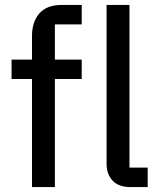

<svg xmlns="http://www.w3.org/2000/svg" viewBox="-20 -760 649 780"><path d="M110 -439H27V-518H110V-614Q110 -671 140 -705.5Q170 -740 231 -740H312V-661H203V-518H312V-439H203V0H110ZM510 0Q462 0 437.5 -26Q413 -52 413 -95V-740H506V-79H580V0Z"/></svg>

Font: IBM Plex Sans KR Text
Style: Regular
Weight: 450
Designer: Mike Abbink; Paul van der Laan; Pieter van Rosmalen; Wujin Sim; Chorong Kim; Dohee Lee;
Foundry: Sandoll Inc.
Version: Version 1.001